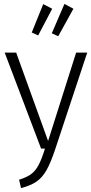

<svg xmlns="http://www.w3.org/2000/svg" viewBox="-20 -955 468 986"><path d="M264 -190Q240 -118 218.5 -80.5Q197 -43 167.5 -22.5Q138 -2 88 11L78 -32Q116 -44 138 -59.5Q160 -75 176.5 -104.5Q193 -134 211 -192H191L4 -685H63L227 -231L371 -685H428ZM311 -935 357 -910 279 -769 246 -784ZM202 -934 248 -910 176 -773 143 -788Z"/></svg>

Font: Fira Sans Extra Condensed Light
Style: Regular
Weight: 300
Width: 1
Designer: Carrois Corporate & Edenspiekermann AG
Foundry: Carrois Corporate GbR & Edenspiekermann AG
Version: Version 4.203